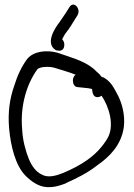

<svg xmlns="http://www.w3.org/2000/svg" viewBox="-20 -808 574 822"><path d="M420 -477C419 -477 417 -479 414 -480C404 -495 392 -501 393 -502C363 -534 316 -552 274 -566L227 -582C178 -596 122 -588 96 -555C73 -524 54 -484 41 -441C22 -387 13 -329 19 -258C26 -182 46 -99 90 -55C115 -30 146 -9 180 -7C213 -5 237 -14 262 -23V-24C309 -45 354 -67 396 -100C448 -136 499 -186 510 -263C517 -317 501 -371 481 -407C464 -439 452 -461 422 -477ZM156 -62C135 -73 117 -95 104 -126C90 -160 77 -208 75 -252V-253C65 -358 97 -452 139 -510C147 -523 193 -525 216 -517C246 -507 275 -500 304 -488C298 -485 292 -475 292 -464C292 -451 297 -436 313 -435L342 -432C355 -431 362 -430 374 -427C375 -419 376 -407 382 -399C391 -388 406 -392 415 -398C446 -353 473 -269 439 -214C394 -139 323 -98 249 -67C219 -55 183 -45 157 -62ZM219 -593C235 -589 252 -589 255 -611C257 -624 252 -634 246 -640C251 -650 257 -661 267 -674C277 -686 287 -703 297 -719L312 -743C328 -771 295 -807 277 -777L262 -753C252 -738 244 -726 234 -712C216 -689 172 -623 218 -594Z"/></svg>

Font: Stray Cat
Style: BdCn
Weight: 700
Version: Version 1.0